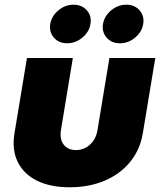

<svg xmlns="http://www.w3.org/2000/svg" viewBox="-20 -794 688 821"><path d="M277.8 6.8Q194.8 6.8 137.9 -21.5Q81.1 -49.8 55.7 -101.8Q30.3 -153.8 42 -224.6L95.2 -545.9H291.5L240.7 -238.3Q234.4 -198.7 252.4 -175.5Q270.5 -152.3 304.7 -152.3Q338.9 -152.3 364.7 -175.5Q390.6 -198.7 397 -238.3L447.8 -545.9H644L590.8 -224.6Q579.1 -153.8 536.6 -101.8Q494.1 -49.8 427.7 -21.5Q361.3 6.8 277.8 6.8ZM267.1 -608.9Q231.4 -608.9 210.4 -633.1Q189.5 -657.2 194.8 -691.4Q200.7 -725.6 229.7 -749.8Q258.8 -773.9 294.4 -773.9Q330.1 -773.9 351.3 -749.8Q372.6 -725.6 366.7 -691.4Q361.3 -657.2 332 -633.1Q302.7 -608.9 267.1 -608.9ZM492.7 -608.9Q457 -608.9 436 -633.1Q415 -657.2 420.4 -691.4Q426.3 -725.6 455.3 -749.8Q484.4 -773.9 520 -773.9Q555.7 -773.9 576.9 -749.8Q598.1 -725.6 592.3 -691.4Q586.9 -657.2 557.6 -633.1Q528.3 -608.9 492.7 -608.9Z"/></svg>

Font: Inter Black
Style: Italic
Weight: 900
Italic angle: -9.39999°
Designer: Rasmus Andersson
Foundry: rsms
Version: Version 4.000;git-a52131595